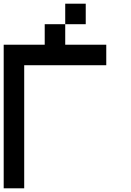

<svg xmlns="http://www.w3.org/2000/svg" viewBox="-20 -1020 707 1040"><path d="M444.4 -888.9H333.3V-1000H444.4ZM111.1 -666.7V0H0V-777.8H222.2V-888.9H333.3V-777.8H555.6V-666.7Z"/></svg>

Font: Pixeloid Sans
Style: Regular
Weight: 400
Designer: GGBotNet
Foundry: GGBotNet
Version: 0.5